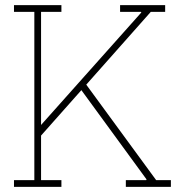

<svg xmlns="http://www.w3.org/2000/svg" viewBox="-20 -731 718 751"><path d="M626 -684.6H569.8L317.4 -399.9L590.8 -26.4H648.4V0H472.2V-26.4H551.8L553.2 -29.3L298.3 -378.4L140.6 -200.7V-26.4H220.2V0H34.7V-26.4H114.3V-684.6H34.7V-710.9H220.2V-684.6H140.6V-242.2L532.7 -682.1L531.7 -684.6H449.7V-710.9H626Z"/></svg>

Font: Suwannaphum Thin
Style: Regular
Weight: 100
Designer: Danh Hong
Version: Version 8.002; ttfautohint (v1.8.3)